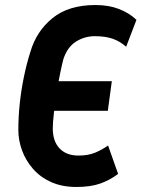

<svg xmlns="http://www.w3.org/2000/svg" viewBox="-20 -732 563 764"><path d="M284 12Q227 12 183.5 -7.5Q140 -27 111 -60.5Q82 -94 67.5 -134Q53 -174 53 -215Q53 -266 58.5 -319Q64 -372 75 -425.5Q86 -479 101 -526Q125 -608 189 -660Q253 -712 360 -712Q413 -712 454 -696Q495 -680 523 -653L482 -546Q457 -568 428 -578Q399 -588 357 -588Q317 -588 282.5 -566.5Q248 -545 232 -496Q227 -477 219.5 -441Q212 -405 205.5 -363Q199 -321 194.5 -282.5Q190 -244 190 -221Q190 -170 217 -141.5Q244 -113 292 -113Q331 -113 358.5 -124.5Q386 -136 410 -153L450 -40Q417 -15 378.5 -1.5Q340 12 284 12ZM123 -291 140 -409H425L409 -291Z"/></svg>

Font: Finlandica SemiBold
Style: Italic
Weight: 600
Italic angle: -8°
Designer: Niklas Ekholm, Juho Hiilivirta, Jaakko Suomalainen
Foundry: Helsinki Type Studio
Version: Version 1.063